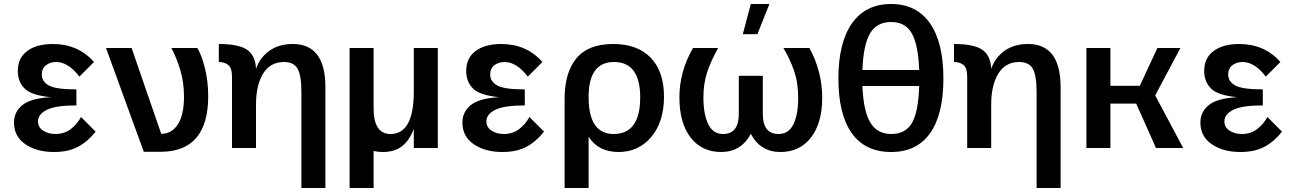

<svg xmlns="http://www.w3.org/2000/svg" viewBox="-20 -740 6467 960"><path d="M458 -82Q420 -33 371 -6.5Q322 20 250 20Q163 20 106.5 -19Q50 -58 50 -127Q50 -181 92.5 -215Q135 -249 235 -254Q138 -263 103.5 -297Q69 -331 69 -385Q69 -450 116 -485Q163 -520 244 -520Q371 -520 450 -430L377 -357Q321 -430 261 -430Q231 -430 210 -414Q189 -398 189 -367Q189 -333 223.5 -313Q258 -293 362 -293V-213Q259 -213 214.5 -191Q170 -169 170 -133Q170 -104 195.5 -87Q221 -70 257 -70Q301 -70 333 -94Q365 -118 385 -155Z M699 19 510 -500H638L786 -71Q839 -71 869.5 -118.5Q900 -166 900 -256Q900 -328 881.5 -389.5Q863 -451 837 -500H967Q991 -458 1006 -393.5Q1021 -329 1021 -259Q1021 19 782 19Z M1140 -356Q1140 -401 1121 -415.5Q1102 -430 1074 -430V-520Q1173 -520 1215 -491.5Q1257 -463 1260 -396Q1280 -453 1327.5 -486.5Q1375 -520 1444 -520Q1607 -520 1607 -304V200H1487V-280Q1487 -362 1468 -396Q1449 -430 1400 -430Q1331 -430 1295.5 -372Q1260 -314 1260 -217V0H1140Z M1728 -500H1848V-198Q1848 -70 1933 -70Q2049 -70 2049 -283V-500H2169V0H2049V-96Q2028 -39 1991 -9.5Q1954 20 1893 20Q1871 20 1848 15V200H1728Z M2700 -82Q2662 -33 2613 -6.5Q2564 20 2492 20Q2405 20 2348.5 -19Q2292 -58 2292 -127Q2292 -181 2334.5 -215Q2377 -249 2477 -254Q2380 -263 2345.5 -297Q2311 -331 2311 -385Q2311 -450 2358 -485Q2405 -520 2486 -520Q2613 -520 2692 -430L2619 -357Q2563 -430 2503 -430Q2473 -430 2452 -414Q2431 -398 2431 -367Q2431 -333 2465.5 -313Q2500 -293 2604 -293V-213Q2501 -213 2456.5 -191Q2412 -169 2412 -133Q2412 -104 2437.5 -87Q2463 -70 2499 -70Q2543 -70 2575 -94Q2607 -118 2627 -155Z M2803 -251Q2804 -378 2862.5 -449Q2921 -520 3046 -520Q3168 -520 3234 -451Q3300 -382 3300 -257Q3300 -131 3236.5 -55.5Q3173 20 3073 20Q2971 20 2923 -57V200H2803ZM3048 -70Q3181 -70 3181 -253Q3181 -430 3050 -430Q2923 -430 2923 -255Q2923 -70 3048 -70Z M3794 -361V-170Q3794 -70 3873 -70Q3924 -70 3947.5 -119.5Q3971 -169 3971 -249Q3971 -327 3950 -387Q3929 -447 3897 -500H4027Q4057 -446 4074 -383Q4091 -320 4091 -251Q4091 -125 4035 -52.5Q3979 20 3882 20Q3782 20 3734 -71Q3686 20 3586 20Q3489 20 3433 -52.5Q3377 -125 3377 -253Q3377 -382 3445 -500H3571Q3533 -433 3515 -376.5Q3497 -320 3497 -252Q3497 -171 3520.5 -120.5Q3544 -70 3595 -70Q3674 -70 3674 -170V-361ZM3734 -720H3827L3767 -569H3694Z M4436 20Q4306 20 4239 -74Q4172 -168 4172 -348Q4172 -527 4240 -623.5Q4308 -720 4436 -720Q4562 -720 4629.5 -624Q4697 -528 4697 -348Q4697 -168 4630.5 -74Q4564 20 4436 20ZM4436 -70Q4508 -70 4540 -125.5Q4572 -181 4576 -310H4292Q4297 -185 4331.5 -127.5Q4366 -70 4436 -70ZM4436 -630Q4364 -630 4330.5 -573.5Q4297 -517 4292 -390H4576Q4571 -518 4538.5 -574Q4506 -630 4436 -630Z M4816 -356Q4816 -401 4797 -415.5Q4778 -430 4750 -430V-520Q4849 -520 4891 -491.5Q4933 -463 4936 -396Q4956 -453 5003.5 -486.5Q5051 -520 5120 -520Q5283 -520 5283 -304V200H5163V-280Q5163 -362 5144 -396Q5125 -430 5076 -430Q5007 -430 4971.5 -372Q4936 -314 4936 -217V0H4816Z M5412 -500H5532V-311H5679L5767 -500H5882L5756 -263L5896 0H5760L5661 -222H5532V0H5412Z M6390 -82Q6352 -33 6303 -6.5Q6254 20 6182 20Q6095 20 6038.5 -19Q5982 -58 5982 -127Q5982 -181 6024.5 -215Q6067 -249 6167 -254Q6070 -263 6035.5 -297Q6001 -331 6001 -385Q6001 -450 6048 -485Q6095 -520 6176 -520Q6303 -520 6382 -430L6309 -357Q6253 -430 6193 -430Q6163 -430 6142 -414Q6121 -398 6121 -367Q6121 -333 6155.5 -313Q6190 -293 6294 -293V-213Q6191 -213 6146.5 -191Q6102 -169 6102 -133Q6102 -104 6127.5 -87Q6153 -70 6189 -70Q6233 -70 6265 -94Q6297 -118 6317 -155Z"/></svg>

Font: Moderustic Med
Style: Regular
Weight: 500
Designer: Tural Alisoy
Foundry: TAFT Foundry
Version: Version 2.110